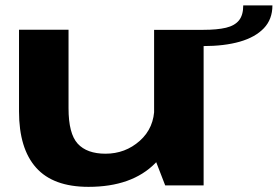

<svg xmlns="http://www.w3.org/2000/svg" viewBox="-20 -702 1052 727"><path d="M605.5 0H751V-589H563.5V-108.5ZM239.5 -589.5H52V-280Q52 -139.5 116.8 -67Q181.5 5.5 315 5.5Q479.5 5.5 568 -84.2Q656.5 -174 656.5 -249L564.5 -297Q564.5 -218 509.5 -169Q454.5 -120 379.5 -120Q309 -120 274.2 -158Q239.5 -196 239.5 -292ZM749 -589V-527.5Q829.5 -527.5 888 -544.2Q946.5 -561 979 -595Q1011.5 -629 1011.5 -681.5H901Q901 -645 885 -625Q869 -605 835.8 -597Q802.5 -589 749 -589Z"/></svg>

Font: Anybody Expanded
Style: Bold
Weight: 700
Width: 7
Designer: Tyler Finck
Foundry: Etcetera Type Company
Version: Version 1.113;gftools[0.9.25]